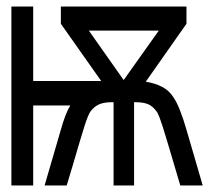

<svg xmlns="http://www.w3.org/2000/svg" viewBox="-20 -570 643 590"><path d="M15 -550H82V-321H291L167 -497V-550H553V-497L428 -319Q457.5 -314 478.8 -302.8Q500 -291.5 513 -271Q532.5 -243 554 -168L603 0H534L513 -71Q488.5 -154.5 479.2 -183.2Q470 -212 463 -225Q450.5 -243 435.8 -249.5Q421 -256 395 -256H392V0H329V-256H325Q299 -256 283.8 -249Q268.5 -242 257 -226Q249.5 -213.5 239.8 -183Q230 -152.5 203 -60L185 0H117L166 -168Q181 -222 196 -246H82V0H15ZM468 -476H253L360 -324Z"/></svg>

Font: JuliaMono SemiBold
Style: Regular
Weight: 600
Monospace: yes
Designer: cormullion
Foundry: corm
Version: Version 0.055; ttfautohint (v1.8.4)